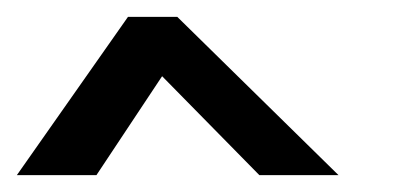

<svg xmlns="http://www.w3.org/2000/svg" viewBox="-50 -692 496 228"><path d="M352 -484 160.5 -672H102L-30 -484H64.5L142.5 -601.5L258 -484Z"/></svg>

Font: Font.Observer
Style: Regular
Weight: 500
Italic angle: 9°
Version: Version 1.001;FEAKit 1.0